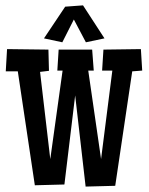

<svg xmlns="http://www.w3.org/2000/svg" viewBox="-20 -687 554 716"><path d="M510.3 -423.8 473.1 -420.9 409.7 5.9 299.3 8.8 260.3 -331.1 220.2 1 109.9 3.9 46.4 -420.9H1.5L6.3 -503.9L160.6 -502L162.6 -422.9L129.4 -418.9L167.5 -93.8L213.4 -423.8H193.8L198.7 -502H323.7L329.6 -423.8H309.1L356.9 -93.8L398.9 -423.8H360.8L365.7 -502L505.4 -503.9ZM369.6 -543.9 300.3 -529.3 255.4 -614.3 212.4 -529.3 144 -543.9 223.1 -662.1 289.6 -667Z"/></svg>

Font: Maiden Orange
Style: Regular
Weight: 400
Designer: Astigmatic (AOETI)
Foundry: Astigmatic (AOETI)
Version: Version 1.001